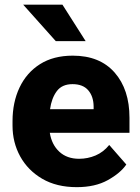

<svg xmlns="http://www.w3.org/2000/svg" viewBox="-20 -770 582 800"><path d="M299.8 9.8Q215.8 9.8 156 -25.1Q96.2 -60.1 64.2 -118.2Q32.2 -176.3 32.2 -246.6V-265.1Q32.2 -343.8 61.5 -405.5Q90.8 -467.3 146.7 -502.7Q202.6 -538.1 283.2 -538.1Q396 -538.1 457.8 -467.5Q519.5 -397 519.5 -279.3V-216.8H187.5Q195.3 -167.5 227.1 -137.9Q258.8 -108.4 309.6 -108.4Q345.7 -108.4 378.4 -122.3Q411.1 -136.2 435.1 -166L506.3 -84.5Q481.9 -48.8 429.2 -19.5Q376.5 9.8 299.8 9.8ZM282.2 -419.4Q238.3 -419.4 216.6 -390.1Q194.8 -360.8 188.5 -314.9H370.1V-326.7Q369.6 -368.2 347.7 -393.8Q325.7 -419.4 282.2 -419.4ZM240.2 -750.5 336.9 -598.6H212.4L76.7 -750.5Z"/></svg>

Font: Vazirmatn RD UI ExtraBold
Style: Regular
Weight: 800
Designer: Saber Rastikerdar
Foundry: Saber Rastikerdar
Version: Version 33.003